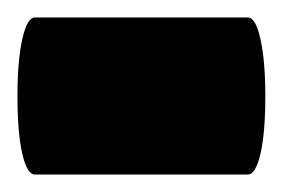

<svg xmlns="http://www.w3.org/2000/svg" viewBox="-40 -200 324 220"><path d="M0 0V-180H244V0ZM0 0Q-9 0 -14.5 -24Q-20 -48 -20 -90Q-20 -130 -14.5 -155Q-9 -180 0 -180ZM244 0V-180Q253 -180 258.5 -155Q264 -130 264 -90Q264 -48 258.5 -24Q253 0 244 0Z"/></svg>

Font: Changa ExtraBold
Style: Regular
Weight: 800
Designer: Eduardo Rodriguez Tunni
Foundry: Eduardo Rodriguez Tunni
Version: Version 3.002; ttfautohint (v1.8.2)